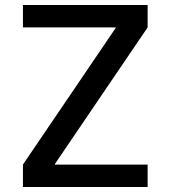

<svg xmlns="http://www.w3.org/2000/svg" viewBox="-20 -750 684 770"><path d="M72 -730H572V-640L200 -92V-90H572V0H72V-90L444 -638V-640H72Z"/></svg>

Font: M PLUS 1p Medium
Style: Regular
Weight: 500
Version: Version 1.062